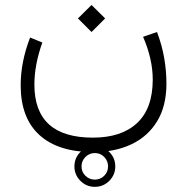

<svg xmlns="http://www.w3.org/2000/svg" viewBox="-20 -387 747 766"><path d="M276.9 276.9Q276.9 243.2 300.8 219.2Q324.7 195.3 358.4 195.3Q392.1 195.3 416 219.2Q439.9 243.2 439.9 276.9Q439.9 310.5 416 334.5Q392.1 358.4 358.4 358.4Q324.7 358.4 300.8 334.5Q276.9 310.5 276.9 276.9ZM305.2 276.9Q305.2 298.8 320.8 314.2Q336.4 329.6 358.4 329.6Q380.4 329.6 395.8 314.2Q411.1 298.8 411.1 276.9Q411.1 254.9 395.8 239.3Q380.4 223.6 358.4 223.6Q336.4 223.6 320.8 239.3Q305.2 254.9 305.2 276.9ZM291 -313.5 345.2 -367.2 399.4 -313.5 345.2 -259.3ZM550.8 -240.2 606.4 -259.3Q626.5 -206.1 635.3 -154.5Q644 -103 644 -53.7Q644 36.1 606.9 96.9Q569.8 157.7 504.2 188.7Q438.5 219.7 352.1 219.7Q211.9 219.7 137.2 151.6Q62.5 83.5 62.5 -46.9Q62.5 -140.1 100.1 -237.3L148.9 -217.3Q117.2 -128.9 117.2 -49.3Q117.2 162.1 350.6 162.1Q464.4 162.1 526.6 104.2Q588.9 46.4 589.4 -68.4Q589.4 -111.8 579.3 -154.8Q569.3 -197.8 550.8 -240.2Z"/></svg>

Font: Vazir Thin FD-UI
Style: Thin-FD-UI
Weight: 100
Designer: Saber Rastikerdar
Foundry: Saber Rastikerdar
Version: Version 30.1.0